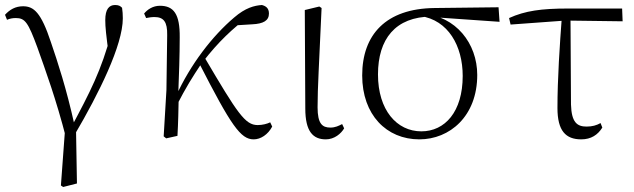

<svg xmlns="http://www.w3.org/2000/svg" viewBox="-20 -542 2529 766"><path d="M223 198 232 204 287 190 283 -43 277 -44C245 -189 210 -295 183 -374C144 -492 115 -517 72 -517C42 -517 19 -504 0 -483L8 -463C19 -468 31 -470 43 -470C80 -470 92 -453 129 -353C162 -260 204 -146 244 10L242 -60ZM278 -5C375 -170 470 -362 470 -469C470 -485 469 -497 467 -511C460 -518 454 -522 439 -522C415 -522 400 -505 400 -462C400 -433 403 -406 415 -315L424 -410C384 -260 340 -176 262 -30Z M643 10 688 0C691 -52 692 -104 693 -158L691 -161C694 -239 697 -321 697 -393C698 -486 673 -519 618 -519C590 -519 568 -504 555 -488L563 -470C573 -472 584 -474 596 -474C633 -474 648 -455 647 -402L644 -183L633 2ZM682 -116C725 -199 745 -230 784 -289L790 -296C851 -375 909 -429 972 -476L905 -440L986 -445C1031 -447 1053 -460 1053 -488C1053 -510 1040 -518 1025 -522C995 -520 959 -511 914 -472C828 -399 740 -286 682 -158L676 -145H668ZM992 14C1020 14 1049 -5 1066 -37L1058 -54C1046 -48 1027 -43 1008 -43C958 -43 928 -89 796 -313L774 -291C902 -41 940 14 992 14Z M1280 14C1314 14 1341 -9 1353 -30L1345 -47C1331 -40 1318 -33 1298 -33C1266 -33 1247 -48 1247 -114C1247 -195 1253 -281 1263 -510L1254 -516L1196 -502L1198 -109C1198 -17 1229 14 1280 14Z M1653 14C1774 14 1884 -78 1884 -243C1884 -369 1798 -478 1667 -487L1657 -478C1768 -462 1826 -359 1826 -239C1826 -96 1755 -18 1661 -18C1563 -18 1488 -103 1488 -245C1488 -386 1557 -475 1702 -476L1715 -473L1973 -455L1969 -513L1714 -510C1519 -508 1425 -403 1425 -241C1425 -84 1522 14 1653 14Z M2017 -444 2236 -460 2464 -457 2462 -508H2246C2140 -508 2075 -499 2011 -470ZM2299 14C2338 14 2365 -4 2383 -33L2376 -51C2360 -42 2343 -37 2320 -37C2283 -37 2260 -53 2258 -125L2256 -481H2222C2213 -361 2204 -228 2204 -111C2204 -20 2237 14 2299 14Z"/></svg>

Font: Source Han Serif CN VF
Style: Regular
Weight: 250
Designer: Ryoko NISHIZUKA 西塚涼子 (kana & ideographs); Frank Grießhammer (Latin, Greek & Cyrillic); Wenlong ZHANG 张文龙 (bopomofo); San
Foundry: Adobe
Version: Version 2.002;hotconv 1.1.0;makeotfexe 2.6.0